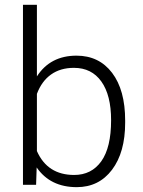

<svg xmlns="http://www.w3.org/2000/svg" viewBox="-20 -770 594 800"><path d="M501.5 -258.8Q501.5 -135.3 446.8 -62.7Q392.1 9.8 299.8 9.8Q189.5 9.8 132.8 -72.3L130.4 0H75.7V-750H133.8V-451.7Q189.5 -538.1 298.8 -538.1Q392.6 -538.1 447 -466.6Q501.5 -395 501.5 -267.6ZM442.9 -269Q442.9 -373.5 402.3 -430.4Q361.8 -487.3 288.1 -487.3Q231.9 -487.3 192.9 -459.7Q153.8 -432.1 133.8 -378.9V-140.6Q177.7 -41 289.1 -41Q361.3 -41 402.1 -98.1Q442.9 -155.3 442.9 -269Z"/></svg>

Font: RobotoInd Light
Style: Regular
Weight: 300
Designer: Google
Version: Version 2.001151; 2014